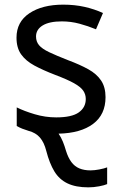

<svg xmlns="http://www.w3.org/2000/svg" viewBox="-20 -566 519 826"><path d="M360 240Q306 240 270.5 223Q235 206 214 171.5Q193 137 179 83Q170 47 152 26Q134 5 103 -3Q87 -8 75.5 -12.5Q64 -17 52 -24V-104Q84 -88 129.5 -74.5Q175 -61 222 -61Q289 -61 319 -82.5Q349 -104 349 -140Q349 -160 338 -176Q327 -192 298.5 -208Q270 -224 217 -244Q165 -264 128 -284Q91 -304 71 -332Q51 -360 51 -404Q51 -472 106.5 -509Q162 -546 252 -546Q301 -546 343.5 -536.5Q386 -527 423 -510L393 -440Q359 -454 322 -464Q285 -474 246 -474Q192 -474 163.5 -456.5Q135 -439 135 -409Q135 -387 148 -371.5Q161 -356 191.5 -341.5Q222 -327 273 -307Q324 -288 360 -268Q396 -248 415 -219.5Q434 -191 434 -148Q434 -73 380.5 -33Q327 7 232 9Q243 25 250.5 43.5Q258 62 264 83Q273 112 287 131Q301 150 321.5 158.5Q342 167 369 167Q386 167 407 163Q428 159 441 154V226Q430 231 406.5 235.5Q383 240 360 240Z"/></svg>

Font: Noto Sans Ambassadori
Style: Regular
Weight: 400
Designer: Monotype Design Team
Foundry: Monotype Imaging Inc.
Version: Version 2.013